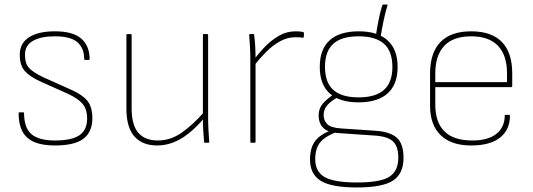

<svg xmlns="http://www.w3.org/2000/svg" viewBox="-20 -629 2348 846"><path d="M222 12Q139 12 100.5 -22Q62 -56 62 -131Q62 -134 66 -134H82Q86 -134 86 -131Q86 -66 118.5 -38Q151 -10 222 -10Q297 -10 330.5 -33.5Q364 -57 364 -107Q364 -146 345.5 -169.5Q327 -193 281 -215L160 -269Q110 -292 88.5 -317Q67 -342 67 -388Q67 -438 107.5 -464.5Q148 -491 222 -491Q302 -491 338.5 -458.5Q375 -426 375 -368Q375 -365 371 -365H355Q351 -365 351 -369Q351 -417 321 -443Q291 -469 222 -469Q160 -469 125 -449Q90 -429 90 -388Q90 -349 108 -329.5Q126 -310 172 -288L295 -233Q344 -211 365.5 -184Q387 -157 387 -108Q387 -48 348 -18Q309 12 222 12Z M673 12Q607 12 572 -28Q537 -68 537 -150V-475Q537 -479 541 -479H556Q560 -479 560 -475V-151Q560 -79 589 -44.5Q618 -10 676 -10Q731 -10 780 -44Q829 -78 879 -135V-108Q845 -68 811 -41Q777 -14 742.5 -1Q708 12 673 12ZM883 0Q880 0 879 -4Q877 -30 875.5 -55.5Q874 -81 874 -108V-120V-475Q874 -479 877 -479H893Q897 -479 897 -475V-111Q897 -83 898.5 -57Q900 -31 902 -4Q902 0 898 0Z M1087 0Q1083 0 1083 -4V-368Q1083 -397 1081.5 -423Q1080 -449 1078 -475Q1078 -479 1081 -479H1097Q1100 -479 1100 -475Q1103 -451 1104.5 -425Q1106 -399 1106 -371V-356V-4Q1106 0 1102 0ZM1097 -337V-364Q1118 -392 1145.5 -421Q1173 -450 1207.5 -470.5Q1242 -491 1282 -491Q1304 -491 1316 -488Q1319 -487 1319 -483Q1319 -479 1319 -475Q1319 -471 1319 -468Q1319 -462 1311 -463Q1307 -464 1300 -464.5Q1293 -465 1282 -465Q1246 -465 1213 -446.5Q1180 -428 1151 -398.5Q1122 -369 1097 -337Z M1552 197Q1440 197 1393 167.5Q1346 138 1346 74Q1346 20 1370.5 -10Q1395 -40 1448 -58L1477 -52Q1421 -34 1395 -6.5Q1369 21 1369 72Q1369 128 1411 151.5Q1453 175 1553 175Q1657 175 1696 149.5Q1735 124 1735 66Q1735 14 1710 -7.5Q1685 -29 1626 -32L1466 -43Q1423 -46 1403.5 -66.5Q1384 -87 1384 -120Q1384 -151 1402 -172Q1420 -193 1450 -213L1469 -201Q1440 -185 1423 -166.5Q1406 -148 1406 -121Q1406 -99 1421.5 -82.5Q1437 -66 1484 -63L1633 -53Q1697 -49 1727.5 -23Q1758 3 1758 67Q1758 136 1712 166.5Q1666 197 1552 197ZM1560 -178Q1476 -178 1432.5 -217.5Q1389 -257 1389 -334Q1389 -412 1432.5 -451.5Q1476 -491 1561 -491Q1644 -491 1688 -451Q1732 -411 1732 -334Q1732 -257 1688 -217.5Q1644 -178 1560 -178ZM1560 -200Q1635 -200 1672 -233Q1709 -266 1709 -334Q1709 -403 1672 -436Q1635 -469 1560 -469Q1485 -469 1448.5 -436Q1412 -403 1412 -334Q1412 -266 1448.5 -233Q1485 -200 1560 -200ZM1657 -467 1636 -470Q1641 -506 1648.5 -543Q1656 -580 1664 -604Q1665 -609 1669 -609H1684Q1689 -609 1687 -604Q1679 -579 1671 -541.5Q1663 -504 1657 -467Z M2060 12Q1970 13 1922.5 -32.5Q1875 -78 1875 -163V-305Q1875 -397 1921 -444Q1967 -491 2056 -491Q2146 -491 2191.5 -444Q2237 -397 2237 -306V-249Q2237 -245 2233 -245H1898V-168Q1898 -90 1938.5 -50Q1979 -10 2061 -10Q2131 -10 2167.5 -39.5Q2204 -69 2204 -120Q2204 -123 2208 -123H2223Q2227 -123 2227 -120Q2227 -58 2184.5 -23.5Q2142 11 2060 12ZM1898 -267H2214V-305Q2214 -386 2174 -427.5Q2134 -469 2056 -469Q1977 -469 1937.5 -427Q1898 -385 1898 -305Z"/></svg>

Font: Sofia Sans Thin
Style: Regular
Weight: 250
Designer: Botio Nikoltchev, Ani Petrova
Foundry: lettersoup
Version: Version 4.101